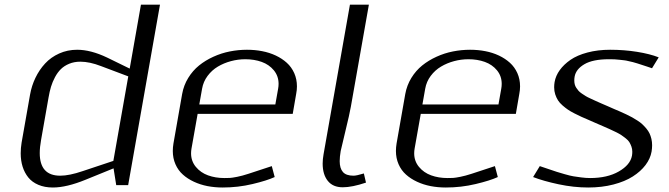

<svg xmlns="http://www.w3.org/2000/svg" viewBox="-20 -812 2935 842"><path d="M478 -73.7 355.5 -23.9Q272 10.3 211.9 10.3Q175.8 10.3 148.2 -1.5Q120.6 -13.2 104 -33.9Q87.4 -54.7 79.1 -81.3Q70.8 -107.9 70.8 -139.6Q70.8 -162.6 74.7 -186.5L111.8 -397Q118.7 -436 135.5 -470.9Q152.3 -505.9 177.7 -533.4Q203.1 -561 239.5 -577.4Q275.9 -593.8 318.4 -593.8Q377.9 -593.8 449.7 -559.6L548.8 -511.2L598.1 -791.5H681.6L542 0H489.7ZM477.1 -106.4 542.5 -477.1 423.3 -522Q373 -541.5 332.5 -541.5Q305.7 -541.5 283.7 -532.5Q261.7 -523.4 247.1 -509Q232.4 -494.6 221.2 -473.6Q210 -452.6 203.6 -431.4Q197.3 -410.2 192.9 -384.3L160.2 -198.7Q154.3 -166 154.3 -140.6Q154.3 -41.5 244.1 -41.5Q283.7 -41.5 342.3 -61.5Z M740.7 -183.1 778.8 -399.9Q785.6 -438 805.4 -470.2Q825.2 -502.4 853 -524.9Q880.9 -547.4 915.8 -563.2Q950.7 -579.1 987.8 -586.4Q1024.9 -593.8 1063 -593.8Q1097.7 -593.8 1129.6 -587.6Q1161.6 -581.5 1189.5 -568.4Q1217.3 -555.2 1237.8 -536.6Q1258.3 -518.1 1270.3 -491.5Q1282.2 -464.8 1282.2 -433.1Q1282.2 -417 1278.8 -399.9L1263.7 -312.5H846.7L819.8 -160.6Q817.9 -149.9 817.9 -139.6Q817.9 -105.5 838.9 -80.1Q859.9 -54.7 892.3 -43Q924.8 -31.2 963.9 -31.2Q978.5 -31.2 988.3 -31.7Q998 -32.2 1020.3 -36.6Q1042.5 -41 1069.3 -49.8L1171.9 -83.5L1184.6 -35.6Q1150.9 -20 1087.4 -4.9Q1023.9 10.3 956.5 10.3Q921.9 10.3 890.1 4.2Q858.4 -2 830.6 -14.9Q802.7 -27.8 782 -46.4Q761.2 -64.9 749.5 -91.6Q737.8 -118.2 737.8 -149.9Q737.8 -166 740.7 -183.1ZM1199.7 -422.9Q1201.7 -433.6 1201.7 -444.3Q1201.7 -478.5 1180.9 -503.7Q1160.2 -528.8 1127.7 -540.5Q1095.2 -552.2 1055.7 -552.2Q1023.9 -552.2 992.9 -543.9Q961.9 -535.6 935.5 -520Q909.2 -504.4 890.4 -479.2Q871.6 -454.1 866.2 -422.9L854 -354H1187.5Z M1514.6 -791.5H1597.7L1518.6 -343.8Q1513.2 -312.5 1494.1 -234.4Q1475.1 -156.2 1474.1 -149.9Q1469.7 -124 1469.7 -105.5Q1469.7 -73.7 1483.9 -57.6Q1498 -41.5 1530.3 -41.5Q1543.5 -41.5 1575.7 -51.3L1585 -11.2Q1524.4 9.3 1482.9 9.3Q1439.9 9.3 1417.5 -18.8Q1395 -46.9 1395 -94.7Q1395 -113.8 1398.9 -135.3Z M1719.2 -183.1 1757.3 -399.9Q1764.2 -438 1783.9 -470.2Q1803.7 -502.4 1831.5 -524.9Q1859.4 -547.4 1894.3 -563.2Q1929.2 -579.1 1966.3 -586.4Q2003.4 -593.8 2041.5 -593.8Q2076.2 -593.8 2108.2 -587.6Q2140.1 -581.5 2168 -568.4Q2195.8 -555.2 2216.3 -536.6Q2236.8 -518.1 2248.8 -491.5Q2260.7 -464.8 2260.7 -433.1Q2260.7 -417 2257.3 -399.9L2242.2 -312.5H1825.2L1798.3 -160.6Q1796.4 -149.9 1796.4 -139.6Q1796.4 -105.5 1817.4 -80.1Q1838.4 -54.7 1870.8 -43Q1903.3 -31.2 1942.4 -31.2Q1957 -31.2 1966.8 -31.7Q1976.6 -32.2 1998.8 -36.6Q2021 -41 2047.9 -49.8L2150.4 -83.5L2163.1 -35.6Q2129.4 -20 2065.9 -4.9Q2002.4 10.3 1935.1 10.3Q1900.4 10.3 1868.7 4.2Q1836.9 -2 1809.1 -14.9Q1781.2 -27.8 1760.5 -46.4Q1739.7 -64.9 1728 -91.6Q1716.3 -118.2 1716.3 -149.9Q1716.3 -166 1719.2 -183.1ZM2178.2 -422.9Q2180.2 -433.6 2180.2 -444.3Q2180.2 -478.5 2159.4 -503.7Q2138.7 -528.8 2106.2 -540.5Q2073.7 -552.2 2034.2 -552.2Q2002.4 -552.2 1971.4 -543.9Q1940.4 -535.6 1914.1 -520Q1887.7 -504.4 1868.9 -479.2Q1850.1 -454.1 1844.7 -422.9L1832.5 -354H2166Z M2412.1 -452.1Q2417 -480 2434.8 -504.6Q2452.6 -529.3 2481.9 -549.6Q2511.2 -569.8 2556.4 -581.8Q2601.6 -593.8 2655.8 -593.8Q2717.3 -593.8 2773.7 -584.7Q2830.1 -575.7 2868.7 -560.5L2839.4 -512.7Q2834 -514.6 2816.2 -520.5Q2798.3 -526.4 2793.9 -527.8Q2789.6 -529.3 2775.1 -533.9Q2760.7 -538.6 2755.4 -539.6Q2750 -540.5 2737.5 -543.7Q2725.1 -546.9 2717.3 -547.6Q2709.5 -548.3 2697.8 -549.8Q2686 -551.3 2674.8 -551.8Q2663.6 -552.2 2650.4 -552.2Q2580.1 -552.2 2543 -530.5Q2505.9 -508.8 2500 -476.1Q2498.5 -467.3 2498.5 -459.5Q2498.5 -450.2 2500.5 -442.1Q2502.4 -434.1 2507.3 -426.8Q2512.2 -419.4 2517.1 -413.8Q2522 -408.2 2531.7 -401.6Q2541.5 -395 2548.6 -390.6Q2555.7 -386.2 2569.6 -379.9Q2583.5 -373.5 2592.3 -369.4Q2601.1 -365.2 2618.7 -357.7Q2636.2 -350.1 2646.5 -345.7Q2656.2 -341.3 2672.6 -334.2Q2689 -327.1 2700 -322.5Q2710.9 -317.9 2726.3 -310.5Q2741.7 -303.2 2752.2 -297.4Q2762.7 -291.5 2775.6 -283.2Q2788.6 -274.9 2797.1 -266.8Q2805.7 -258.8 2814.5 -248.3Q2823.2 -237.8 2828.4 -227.1Q2833.5 -216.3 2836.7 -202.9Q2839.8 -189.5 2839.8 -174.8Q2839.8 -161.6 2837.4 -147Q2832 -116.2 2810.8 -88.1Q2789.6 -60.1 2755.1 -38.1Q2720.7 -16.1 2670.2 -2.9Q2619.6 10.3 2559.6 10.3Q2496.1 10.3 2429.4 -3.9Q2362.8 -18.1 2317.9 -35.6L2347.2 -83.5Q2352.1 -82 2382.8 -71.5Q2413.6 -61 2422.1 -58.3Q2430.7 -55.7 2455.8 -48.3Q2481 -41 2494.9 -38.8Q2508.8 -36.6 2529.3 -33.9Q2549.8 -31.2 2567.9 -31.2Q2643.6 -31.2 2693.8 -60.1Q2744.1 -88.9 2751.5 -129.4Q2752.9 -138.2 2752.9 -146.5Q2752.9 -158.7 2749 -169.4Q2745.1 -180.2 2740 -188.5Q2734.9 -196.8 2724.1 -205.3Q2713.4 -213.9 2704.6 -219.7Q2695.8 -225.6 2679.7 -233.4Q2663.6 -241.2 2652.8 -246.1Q2642.1 -251 2622.3 -259.5Q2602.5 -268.1 2591.3 -272.9Q2581.5 -277.3 2561.3 -286.1Q2541 -294.9 2529.3 -300Q2517.6 -305.2 2499.5 -314.5Q2481.4 -323.7 2470.7 -331.1Q2460 -338.4 2447 -349.6Q2434.1 -360.8 2427 -372.1Q2419.9 -383.3 2415 -397.9Q2410.2 -412.6 2410.2 -429.2Q2410.2 -440.4 2412.1 -452.1Z"/></svg>

Font: Resagnicto
Style: Italic
Weight: 500
Italic angle: -10°
Version: Version 0.999